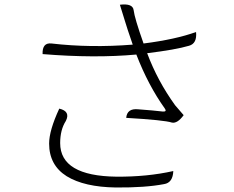

<svg xmlns="http://www.w3.org/2000/svg" viewBox="-20 -800 1040 852"><path d="M534 -708 512 -779Q569 -786 573 -755Q577 -720 617 -607Q759 -625 850 -658Q855 -607 819 -597Q758 -579 633 -564Q679 -441 757 -333L795 -289Q767 -251 743 -256Q710 -267 540 -277Q544 -320 593 -315Q661 -310 703 -305Q722 -304 711 -319Q638 -421 585 -558Q401 -541 169 -560Q167 -612 209 -607Q382 -587 569 -602Q542 -680 534 -708ZM243 -318Q294 -306 272 -263Q247 -224 247 -165Q247 -19 497 -16Q633 -15 749 -41Q747 11 708 17Q625 33 494 32Q354 30 276 -18Q198 -67 198 -163Q198 -221 243 -318Z"/></svg>

Font: Swei Half Moon CJK SC
Style: Light
Weight: 300
Version: Version 2.071